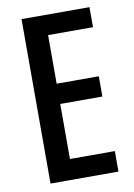

<svg xmlns="http://www.w3.org/2000/svg" viewBox="-82 -767 573 821"><g transform="rotate(-10 204.5 -357.0)"><path d="M365 0H70V-714H365V-627H170V-416H353V-328H170V-89H365Z"/></g></svg>

Font: Noto Sans Lao UI ExtCond Med
Style: Regular
Weight: 500
Width: 2
Designer: Monotype Design Team
Foundry: Monotype Imaging Inc.
Version: Version 2.000; ttfautohint (v1.8.4.7-5d5b)